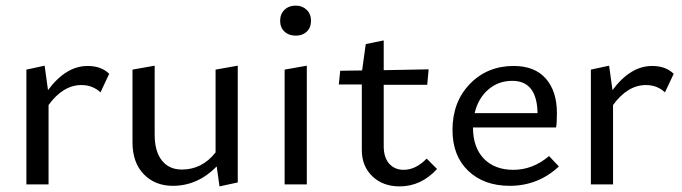

<svg xmlns="http://www.w3.org/2000/svg" viewBox="-20 -657 2429 684"><path d="M292 -422Q341 -422 369 -394L338 -328Q310 -354 270 -354Q205 -354 153 -283V0H74V-409L139 -423L151 -336Q215 -422 292 -422Z M748 -409 827 -423V-7L762 7L752 -64Q684 5 596 5Q532 5 492 -36.5Q452 -78 452 -150V-409L531 -423V-177Q531 -118 556.5 -85.5Q582 -53 628 -53Q700 -53 748 -114Z M1034 -530Q1009 -530 993.5 -544.5Q978 -559 978 -583Q978 -607 993.5 -622Q1009 -637 1034 -637Q1057 -637 1072.5 -622Q1088 -607 1088 -583Q1088 -559 1073 -544.5Q1058 -530 1034 -530ZM994 0V-409L1073 -423V0Z M1500 -92 1537 -55Q1480 7 1404 7Q1344 7 1306.5 -29Q1269 -65 1269 -122V-356H1187L1192 -405L1270 -406L1283 -500L1347 -513V-407L1507 -410L1502 -355H1347V-136Q1347 -96 1366.5 -74Q1386 -52 1418 -52Q1461 -52 1500 -92Z M1936 -101 1971 -64Q1897 5 1796 5Q1704 5 1648 -48.5Q1592 -102 1592 -194Q1592 -294 1654 -358Q1716 -422 1810 -422Q1885 -422 1924.5 -377Q1964 -332 1964 -254Q1964 -219 1961 -203H1665Q1665 -132 1703.5 -92Q1742 -52 1809 -52Q1878 -52 1936 -101ZM1805 -369Q1755 -369 1719 -337.5Q1683 -306 1671 -254H1895Q1893 -369 1805 -369Z M2303 -422Q2352 -422 2380 -394L2349 -328Q2321 -354 2281 -354Q2216 -354 2164 -283V0H2085V-409L2150 -423L2162 -336Q2226 -422 2303 -422Z"/></svg>

Font: EauTestInfant Medium
Style: Regular
Weight: 500
Designer: Christian Thalmann (Catharsis Fonts)
Version: Version 0.001;PS 000.001;hotconv 1.0.88;makeotf.lib2.5.64775